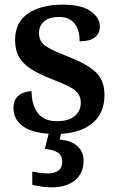

<svg xmlns="http://www.w3.org/2000/svg" viewBox="-20 -567 509 827"><path d="M221 10Q129 10 83.5 -20Q38 -50 38 -101Q38 -130 50.5 -145.5Q63 -161 81 -167.5Q99 -174 116 -174Q116 -116 142.5 -80.5Q169 -45 225 -45Q277 -45 302.5 -67.5Q328 -90 328 -124Q328 -147 317 -163Q306 -179 279.5 -193Q253 -207 206 -225Q152 -246 116.5 -268Q81 -290 63 -320Q45 -350 45 -395Q45 -471 101 -509Q157 -547 249 -547Q332 -547 371 -518.5Q410 -490 410 -453Q410 -423 388.5 -406Q367 -389 323 -389Q323 -439 300.5 -466.5Q278 -494 235 -494Q192 -494 170 -475Q148 -456 148 -424Q148 -389 175.5 -369.5Q203 -350 274 -323Q350 -294 390 -258.5Q430 -223 430 -157Q430 -77 374.5 -33.5Q319 10 221 10ZM202 240Q186 240 161.5 237Q137 234 119 229V172Q158 180 187 180Q216 180 232 167.5Q248 155 248 130Q248 101 227 89Q206 77 173 75L194 -9H247L237 34Q286 38 313 62Q340 86 340 126Q340 179 303 209.5Q266 240 202 240Z"/></svg>

Font: Noto Serif Hentaigana SemiBold
Style: Regular
Weight: 600
Designer: Kazuhiro Yamada
Foundry: nipponia
Version: Version 1.000; ttfautohint (v1.8.4.7-5d5b)